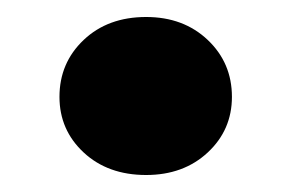

<svg xmlns="http://www.w3.org/2000/svg" viewBox="-20 -428 339 226"><path d="M50 -314Q50 -354 78.5 -381Q107 -408 152 -408Q196 -408 224.5 -381Q253 -354 253 -314Q253 -275 224.5 -248.5Q196 -222 152 -222Q107 -222 78.5 -248.5Q50 -275 50 -314Z"/></svg>

Font: IBM-Poppins
Style: Poppins-Bold
Weight: 700
Designer: Mike Abbink, Paul van der Laan, Pieter van Rosmalen, Ben Mitchell, Mark Frömberg
Foundry: Bold Monday
Version: Version 1.1